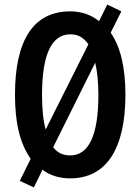

<svg xmlns="http://www.w3.org/2000/svg" viewBox="-20 -775 617 845"><path d="M532 -358C532 -478 510 -570 467 -631L514 -725L452 -755L416 -682C381 -710 338 -725 289 -725C129 -725 46 -601 46 -359C46 -240 65 -148 115 -76L67 21L129 50L167 -28C200 -3 241 10 289 10C447 10 532 -119 532 -358ZM165 -358C165 -533 206 -624 290 -624C323 -624 348 -610 369 -580L181 -205C170 -244 165 -295 165 -358ZM413 -358C413 -180 371 -91 289 -91C258 -91 233 -102 214 -127L399 -499C408 -461 413 -413 413 -358Z"/></svg>

Font: Noto Sans Arabic UI XCn SmBd
Style: Regular
Weight: 600
Width: 2
Designer: Monotype Design Team, Nadine Chahine and Nizar Qandah
Foundry: Monotype Imaging Inc.
Version: Version 2.010